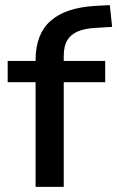

<svg xmlns="http://www.w3.org/2000/svg" viewBox="-20 -730 458 750"><path d="M119 0V-409H10V-492H146L119 -465V-495Q119 -596 177 -648Q235 -700 352 -707L409 -710L418 -625L353 -621Q312 -619 284.5 -607.5Q257 -596 243 -573Q229 -550 229 -511V-475L209 -492H391V-409H229V0Z"/></svg>

Font: Nunito Sans 10pt SemiExpanded SemiBold
Style: Regular
Weight: 600
Width: 6
Designer: Vernon Adams
Foundry: Vernon Adams
Version: Version 3.101;gftools[0.9.27]